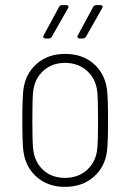

<svg xmlns="http://www.w3.org/2000/svg" viewBox="-20 -720 506 748"><path d="M71 -132Q67 -167 67 -252Q67 -336 71 -370Q79 -433 123 -471.5Q167 -510 234 -510Q301 -510 345 -471.5Q389 -433 397 -370Q401 -335 401 -251Q401 -167 397 -132Q389 -69 344.5 -30.5Q300 8 233 8Q167 8 123 -30.5Q79 -69 71 -132ZM359 -141Q362 -170 362 -251Q362 -333 359 -362Q354 -412 319.5 -443.5Q285 -475 233 -475Q182 -475 148 -443.5Q114 -412 109 -362Q106 -332 106 -251Q106 -169 109 -141Q114 -90 147.5 -58.5Q181 -27 233 -27Q285 -27 319.5 -58.5Q354 -90 359 -141ZM150 -582 210 -693Q213 -700 222 -700H238Q244 -700 246 -696.5Q248 -693 245 -688L182 -577Q177 -570 170 -570H157Q152 -570 149.5 -573.5Q147 -577 150 -582ZM283 -582 343 -693Q346 -700 355 -700H371Q377 -700 379 -696.5Q381 -693 378 -688L315 -577Q310 -570 303 -570H290Q285 -570 282.5 -573.5Q280 -577 283 -582Z"/></svg>

Font: Barlow Semi Condensed ExLight
Style: Regular
Weight: 275
Width: 4
Designer: Jeremy Tribby
Foundry: Tribby Type
Version: Version 1.408